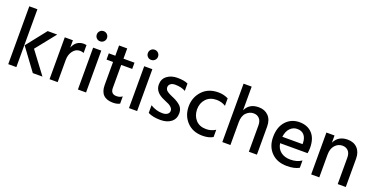

<svg xmlns="http://www.w3.org/2000/svg" viewBox="-24 -1449 4266 2184"><g transform="rotate(20 2109.0 -357.0)"><path d="M68.8 0H167V-700.2H68.8ZM284.2 -265.1 477.1 -506.8H361.8L170.9 -265.1L366.2 0H482.9Z M667 -506.8H568.8V0H667V-270Q667 -332 700.2 -377Q733.4 -421.9 784.2 -421.9Q810.1 -421.9 831.1 -413.1V-508.8Q814 -512.2 799.8 -512.2Q704.1 -512.2 667 -418Z M912.1 0H1010.7V-506.8H912.1ZM1022.9 -662.1Q1022.9 -688 1004.9 -706.1Q986.8 -724.1 960.9 -724.1Q935.1 -724.1 917.5 -706.1Q899.9 -688 899.9 -662.1Q899.9 -636.2 917.5 -618.7Q935.1 -601.1 960.9 -601.1Q986.8 -601.1 1004.9 -619.1Q1022.9 -637.2 1022.9 -662.1Z M1279.3 -431.2H1412.6V-506.8H1279.3V-630.9H1180.7V-506.8H1101.6V-431.2H1180.7V-153.8Q1180.2 4.9 1337.4 4.9Q1385.3 4.9 1418.5 -13.2V-101.1Q1390.6 -79.1 1349.6 -79.1Q1279.3 -78.6 1279.3 -151.9Z M1530.3 0H1628.9V-506.8H1530.3ZM1641.1 -662.1Q1641.1 -688 1623 -706.1Q1605 -724.1 1579.1 -724.1Q1553.2 -724.1 1535.6 -706.1Q1518.1 -688 1518.1 -662.1Q1518.1 -636.2 1535.6 -618.7Q1553.2 -601.1 1579.1 -601.1Q1605 -601.1 1623 -619.1Q1641.1 -637.2 1641.1 -662.1Z M2060.1 -490.2Q2014.2 -512.2 1932.1 -512.2Q1856.9 -512.2 1807.1 -474.1Q1757.3 -436 1757.3 -369.1Q1756.8 -273.9 1876 -225.1Q1918 -207 1935.5 -198.5Q1953.1 -189.9 1970.2 -172.4Q1987.3 -154.8 1987.3 -132.8Q1987.3 -106.9 1965.8 -91.1Q1944.3 -75.2 1905.3 -75.2Q1830.1 -75.2 1760.3 -118.2V-24.9Q1820.3 4.9 1910.2 4.9Q1992.2 4.9 2040.3 -33.7Q2088.4 -72.3 2088.4 -140.1Q2088.4 -193.8 2054.7 -226.6Q2021 -259.3 1961.9 -285.2Q1957 -287.1 1944.6 -292.5Q1932.1 -297.9 1927.2 -300.5Q1922.4 -303.2 1911.9 -308.1Q1901.4 -313 1896.7 -316.4Q1892.1 -319.8 1884 -325Q1876 -330.1 1872.6 -334.5Q1869.1 -338.9 1865.2 -345.5Q1861.3 -352.1 1859.6 -358.6Q1857.9 -365.2 1857.9 -372.1Q1857.9 -397.9 1878.4 -414.1Q1898.9 -430.2 1934.1 -430.2Q2011.2 -429.7 2060.1 -400.9Z M2262.7 -251Q2262.7 -329.1 2310.1 -379.2Q2357.4 -429.2 2436.5 -429.2Q2498.5 -428.7 2547.4 -397.9V-487.8Q2492.7 -516.1 2426.8 -516.1Q2304.7 -516.1 2233.2 -438.5Q2161.6 -360.8 2161.6 -252Q2161.6 -140.1 2232.4 -65.2Q2303.2 9.8 2422.4 9.8Q2498.5 9.8 2547.4 -20V-107.9Q2495.6 -75.2 2435.5 -75.2Q2354.5 -75.2 2309.6 -124.5Q2264.6 -173.8 2262.7 -251Z M2758.3 -707H2660.2V0H2758.3V-274.9Q2758.3 -353 2796.9 -391.1Q2835.4 -429.2 2885.3 -429.2Q2928.2 -429.2 2954.8 -400.4Q2981.4 -371.6 2981.4 -319.8V0H3079.1V-339.8Q3079.1 -421.9 3034.4 -468Q2989.7 -514.2 2915.5 -514.2Q2801.3 -514.2 2758.3 -419.9Z M3525.9 -290H3281.2Q3290 -358.9 3326.2 -395.5Q3362.3 -432.1 3412.1 -432.1Q3466.3 -432.1 3495.1 -398.7Q3523.9 -365.2 3525.9 -308.1ZM3588.9 -115.2Q3534.7 -77.1 3454.1 -77.1Q3384.3 -77.1 3338.1 -112.1Q3292 -147 3282.2 -212.9H3615.2Q3621.1 -247.1 3621.1 -277.8Q3621.1 -392.1 3564.2 -452.6Q3507.3 -513.2 3410.2 -513.2Q3311 -513.2 3247.1 -443.6Q3183.1 -374 3183.1 -252Q3183.1 -137.2 3252.9 -66.2Q3322.8 4.9 3440.9 4.9Q3532.7 5.4 3588.9 -26.9Z M3834 -506.8H3735.8V0H3834V-274.9Q3834 -348.1 3871.1 -388.7Q3908.2 -429.2 3960 -429.2Q4003.9 -429.2 4030.5 -401.1Q4057.1 -373 4057.1 -319.8V0H4154.8V-342.8Q4154.8 -421.9 4111.1 -468Q4067.4 -514.2 3992.2 -514.2Q3878.9 -514.2 3834 -419.9Z"/></g></svg>

Font: FAU Chimera Medium
Style: Regular
Weight: 500
Version: Version 1.002;hotconv 1.0.117;makeotfexe 2.5.65602